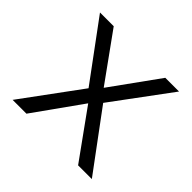

<svg xmlns="http://www.w3.org/2000/svg" viewBox="-128 -629 766 766"><g transform="rotate(45 255.0 -246.5)"><path d="M478 0H400.5L254 -203.5L109 0H31L212.5 -247L31 -493H108.5L254 -291L399.5 -493H477L295 -247Z"/></g></svg>

Font: Acari Sans Neue
Style: Regular
Weight: 400
Designer: Alfredo Marco Pradil (font), Cristiano Sobral (main changes)
Foundry: Hanken Design Co. (font), Cristiano Sobral (main changes)
Version: Version 2.459;March 19, 2022;FontCreator 14.0.0.2808 64-bit;